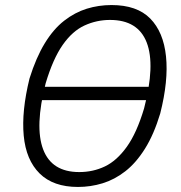

<svg xmlns="http://www.w3.org/2000/svg" viewBox="-20 -733 717 761"><path d="M137 -336 144 -389H594L586 -336ZM289 8Q191 8 137 -45.5Q83 -99 74 -195.5Q65 -292 97 -422Q123 -505 157.5 -561.5Q192 -618 234.5 -651Q277 -684 324 -698.5Q371 -713 422 -713Q523 -713 575.5 -659.5Q628 -606 638 -509.5Q648 -413 615 -283Q590 -200 554.5 -143.5Q519 -87 476.5 -54Q434 -21 386.5 -6.5Q339 8 289 8ZM294 -51Q349 -51 396 -73.5Q443 -96 482.5 -151Q522 -206 551 -303Q596 -475 561.5 -564.5Q527 -654 416 -654Q363 -654 315 -632Q267 -610 228.5 -555Q190 -500 161 -403Q117 -231 151 -141Q185 -51 294 -51Z"/></svg>

Font: Nunito Sans 7pt Condensed Light
Style: Italic
Weight: 300
Width: 3
Italic angle: -9°
Designer: Vernon Adams
Foundry: Vernon Adams
Version: Version 3.101;gftools[0.9.27]